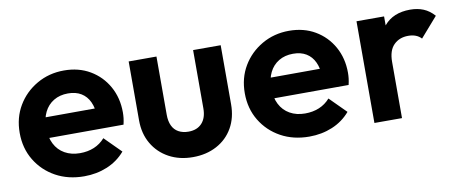

<svg xmlns="http://www.w3.org/2000/svg" viewBox="-51 -691 2147 898"><g transform="rotate(-10 1022.0 -242.0)"><path d="M289 10Q213 10 154 -22.5Q95 -55 60.5 -112Q26 -169 26 -242Q26 -314 59.5 -370.5Q93 -427 151 -460.5Q209 -494 280 -494Q350 -494 403.5 -462.5Q457 -431 487.5 -376.5Q518 -322 518 -253Q518 -240 516.5 -226.5Q515 -213 511 -196L105 -195V-293L450 -294L397 -253Q395 -296 381.5 -325Q368 -354 342.5 -369.5Q317 -385 280 -385Q241 -385 212 -367.5Q183 -350 167.5 -318.5Q152 -287 152 -244Q152 -200 168.5 -167.5Q185 -135 216 -117.5Q247 -100 288 -100Q325 -100 355 -112.5Q385 -125 407 -150L484 -73Q449 -32 398.5 -11Q348 10 289 10Z M805 10Q741 10 691.5 -17Q642 -44 614 -92Q586 -140 586 -203V-483H718V-206Q718 -176 728 -154.5Q738 -133 758 -122Q778 -111 805 -111Q846 -111 869 -136Q892 -161 892 -206V-483H1023V-203Q1023 -139 995.5 -91Q968 -43 918.5 -16.5Q869 10 805 10Z M1358 10Q1282 10 1223 -22.5Q1164 -55 1129.5 -112Q1095 -169 1095 -242Q1095 -314 1128.5 -370.5Q1162 -427 1220 -460.5Q1278 -494 1349 -494Q1419 -494 1472.5 -462.5Q1526 -431 1556.5 -376.5Q1587 -322 1587 -253Q1587 -240 1585.5 -226.5Q1584 -213 1580 -196L1174 -195V-293L1519 -294L1466 -253Q1464 -296 1450.5 -325Q1437 -354 1411.5 -369.5Q1386 -385 1349 -385Q1310 -385 1281 -367.5Q1252 -350 1236.5 -318.5Q1221 -287 1221 -244Q1221 -200 1237.5 -167.5Q1254 -135 1285 -117.5Q1316 -100 1357 -100Q1394 -100 1424 -112.5Q1454 -125 1476 -150L1553 -73Q1518 -32 1467.5 -11Q1417 10 1358 10Z M1668 0V-483H1799V0ZM1799 -267 1748 -301Q1757 -390 1800 -441.5Q1843 -493 1924 -493Q1959 -493 1987 -481.5Q2015 -470 2038 -444L1956 -350Q1945 -362 1929.5 -368Q1914 -374 1894 -374Q1852 -374 1825.5 -347.5Q1799 -321 1799 -267Z"/></g></svg>

Font: Outfit SemiBold
Style: Regular
Weight: 600
Designer: Rodrigo Fuenzalida
Foundry: fragTYPE
Version: Version 1.100;gftools[0.9.27]